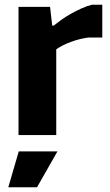

<svg xmlns="http://www.w3.org/2000/svg" viewBox="-20 -569 462 809"><path d="M59 69H222L136 220H15ZM58 -540H191L200 -461H206Q221 -473 240 -486.5Q259 -500 280.5 -512Q302 -524 324.5 -534Q347 -544 367 -549H411V-411H353Q315 -406 277.5 -392Q240 -378 217 -361V0H58Z"/></svg>

Font: Encode Sans Narrow
Style: Bold
Weight: 700
Designer: Pablo Impallari, Andres Torresi
Foundry: Pablo Impallari, Andres Torresi
Version: Version 1.000; ttfautohint (v1.00) -l 8 -r 50 -G 200 -x 14 -